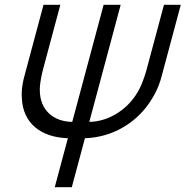

<svg xmlns="http://www.w3.org/2000/svg" viewBox="-20 -560 778 805"><path d="M209.5 225H281L336.1 19.5C454.5 16 559.3 -48.5 617.6 -146.5C642.1 -186 652.1 -219.5 657.7 -240.5L738 -540H667.5L597.7 -279.5C592.9 -261.5 582.7 -223.5 565.6 -189.5C523 -103.5 437.2 -50 354.4 -49L486 -540H414.5L282.9 -49C203.1 -50 146.9 -99.2 146.9 -182.5C146.9 -184 146.9 -185.5 146.9 -187C147.8 -222 158.1 -260.5 163.2 -279.5L233 -540H162.5L82.2 -240.5C78 -224.6 70.9 -196.8 70.9 -164.8C70.9 -158.5 71.2 -152.1 71.8 -145.5C77.2 -44.5 150 16 264.6 19.5Z"/></svg>

Font: Manrope
Style: RegularItalic
Weight: 400
Italic angle: -15°
Designer: Mikhail Sharanda
Foundry: Mikhail Sharanda
Version: Version 4.502;hotconv 1.0.109;makeotfexe 2.5.65596